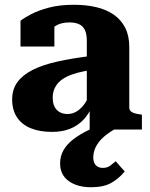

<svg xmlns="http://www.w3.org/2000/svg" viewBox="-20 -543 627 805"><path d="M232 142Q232 112 246 87Q260 62 288 40.5Q316 19 357 -0.5Q398 -20 450 -40L484 -14Q451 3 428.5 20Q406 37 393.5 54Q381 71 376 86.5Q371 102 371 116Q371 139 382 150Q393 161 411 161Q430 161 443 151Q456 141 465 133L503 176Q479 205 447 223.5Q415 242 362 242Q304 242 268 216Q232 190 232 142ZM575 0H356V-99L344 -97V-372Q344 -400 336 -417Q328 -434 311.5 -441.5Q295 -449 271 -449Q235 -449 211.5 -433.5Q188 -418 175 -396Q167 -406 166 -415Q165 -424 169.5 -432.5Q174 -441 184 -447Q194 -453 208 -455V-348H66V-456Q81 -468 110.5 -483.5Q140 -499 185 -511Q230 -523 290 -523Q341 -523 383.5 -513Q426 -503 457 -481.5Q488 -460 505 -426.5Q522 -393 522 -346V-93Q522 -83 528 -77Q534 -71 544.5 -68Q555 -65 571 -63L575 -62ZM31 -126Q31 -168 52.5 -198Q74 -228 116 -249.5Q158 -271 221 -285Q284 -299 366 -309V-250Q332 -245 305.5 -238Q279 -231 259 -221Q239 -211 226.5 -198Q214 -185 207.5 -169Q201 -153 201 -134Q201 -111 208.5 -96Q216 -81 230 -73Q244 -65 263 -65Q286 -65 305 -78Q324 -91 338.5 -113.5Q353 -136 365 -168L367 -100Q353 -65 329.5 -40.5Q306 -16 273.5 -3Q241 10 198 10Q146 10 108.5 -5.5Q71 -21 51 -51.5Q31 -82 31 -126Z"/></svg>

Font: Roboto Serif 36pt
Style: Bold
Weight: 700
Version: Version 1.008